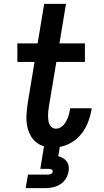

<svg xmlns="http://www.w3.org/2000/svg" viewBox="-20 -755 540 995"><path d="M113 220 125 150H225Q229 150 233.5 149.5Q238 149 242 147.5Q246 146 249.5 142.5Q253 139 253 135Q254 131 251.5 127.5Q249 124 245.5 122.5Q242 121 238 120.5Q234 120 230 120H189L208 3Q187 -3 170 -16Q153 -29 142 -46.5Q131 -64 125 -84.5Q119 -105 117.5 -127Q116 -149 118 -171.5Q120 -194 123 -217L159 -434H70V-530H175L209 -735H322L288 -530H420V-434H272L233 -201Q231 -189 230 -177.5Q229 -166 229 -154.5Q229 -143 230.5 -132Q232 -121 236.5 -111Q241 -101 250 -94.5Q259 -88 271 -88Q281 -88 291.5 -93.5Q302 -99 309.5 -107.5Q317 -116 322.5 -126Q328 -136 332 -146.5Q336 -157 338.5 -167.5Q341 -178 343 -189Q343 -190 343.5 -191.5Q344 -193 344 -194H455Q455 -192 454.5 -189.5Q454 -187 454 -184Q448 -152 436 -121Q424 -90 403 -63Q382 -36 352 -17.5Q322 1 290 6L282 54Q295 58 306.5 64.5Q318 71 326 82Q334 93 336 107Q338 121 335 135Q332 154 320.5 172Q309 190 291 201Q273 212 253 216Q233 220 213 220Z"/></svg>

Font: Iosevka Curly Oblique
Style: Bold
Weight: 700
Italic angle: -9°
Monospace: yes
Designer: Belleve Invis
Foundry: Belleve Invis
Version: Version 11.1.0; ttfautohint (v1.8.3)